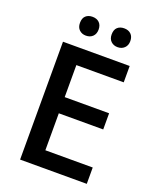

<svg xmlns="http://www.w3.org/2000/svg" viewBox="-164 -999 885 1093"><g transform="rotate(20 279.0 -452.5)"><path d="M204 -791Q230 -791 245.5 -806.5Q261 -822 261 -848Q261 -875 245.5 -890Q230 -905 204 -905Q179 -905 163.5 -891Q148 -877 148 -848Q148 -821 164 -806Q180 -791 204 -791ZM396 -791Q421 -791 437 -806.5Q453 -822 453 -848Q453 -875 437.5 -890Q422 -905 396 -905Q371 -905 355.5 -891Q340 -877 340 -848Q340 -821 356 -806Q372 -791 396 -791ZM211 -99V-323H480V-421H211V-615H498V-714H94V0H498V-99Z"/></g></svg>

Font: OpenSansMMV
Style: Semibold
Weight: 600
Designer: Steve Matteson
Foundry: Ascender Corporation
Version: Version 6.000